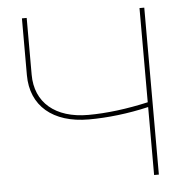

<svg xmlns="http://www.w3.org/2000/svg" viewBox="-51 -751 800 802"><g transform="rotate(-5 349.0 -350.0)"><path d="M563 0H583V-700H563V-305C475 -285 388 -274 311 -274C173 -274 90 -345 90 -462V-700H70V-462C70 -333 161 -255 312 -255C390 -255 478 -265 563 -285Z"/></g></svg>

Font: Chess Sans Thin
Style: Regular
Weight: 100
Designer: Wolf Bōese
Foundry: Wolf Bōese
Version: Version 7.223;Glyphs 3.3 (3306)